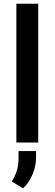

<svg xmlns="http://www.w3.org/2000/svg" viewBox="-20 -770 295 1037"><path d="M186.5 -750V0H68.4V-750ZM174.8 45.9V82.5Q174.8 125 156 170.9Q137.2 216.8 104.5 247.1L43.5 210.4Q60.5 183.1 70.3 153.8Q80.1 124.5 80.1 86.9V45.9Z"/></svg>

Font: Vazirmatn UI FD Medium
Style: Regular
Weight: 500
Designer: Saber Rastikerdar
Foundry: Saber Rastikerdar
Version: Version 33.003